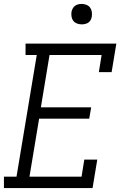

<svg xmlns="http://www.w3.org/2000/svg" viewBox="-25 -957 645 977"><path d="M-5 0V-58H59L162 -677H105V-735H567L543 -590H478L492 -677H227L183 -411H439L429 -353H174L125 -58H390L404 -145H470L446 0ZM391 -833Q378 -833 366.5 -837.5Q355 -842 348 -851Q341 -860 339 -872.5Q337 -885 339 -898Q341 -906 345.5 -914.5Q350 -923 357.5 -928Q365 -933 373.5 -935Q382 -937 391 -937Q403 -937 414.5 -932.5Q426 -928 433 -919Q440 -910 442 -897.5Q444 -885 442 -872Q441 -864 436.5 -855.5Q432 -847 424.5 -842Q417 -837 408 -835Q399 -833 391 -833Z"/></svg>

Font: Iosevka Etoile Light Oblique
Style: Regular
Weight: 300
Italic angle: -9°
Designer: Belleve Invis
Foundry: Belleve Invis
Version: Version 15.5.2; ttfautohint (v1.8.4)